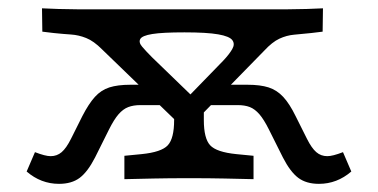

<svg xmlns="http://www.w3.org/2000/svg" viewBox="-20 -433 913 464"><path d="M422.6 -124.2 226.6 -313.7Q206.5 -333.9 188.3 -341.1Q170.2 -348.4 151.6 -349.6Q133.1 -350.8 109.7 -353.2L82.3 -356.5L81.5 -412.9Q96 -412.1 121.4 -411.3Q146.8 -410.5 166.9 -410.5H173.4H669.4H675Q696 -410.5 721 -411.3Q746 -412.1 760.5 -412.9L759.7 -356.5L732.3 -353.2Q709.7 -350.8 691.1 -349.2Q672.6 -347.6 655.2 -339.5Q637.9 -331.5 618.5 -310.5L436.3 -124.2ZM122.6 11.3Q79 11.3 44.4 -18.5L64.5 -65.3Q89.5 -55.6 102.4 -55.6Q117.7 -55.6 129 -65.3Q140.3 -75 151.6 -97.6L179 -152.4Q194.4 -182.3 209.3 -198.8Q224.2 -215.3 244.4 -221.8Q264.5 -228.2 295.2 -228.2H335.5L383.1 -179H319.4Q302.4 -179 289.9 -174.2Q277.4 -169.4 266.5 -156.9Q255.6 -144.4 243.5 -120.2L209.7 -52.4Q191.9 -17.7 172.6 -3.2Q153.2 11.3 122.6 11.3ZM437.1 -2.4Q387.9 -2.4 351.6 -1.6Q315.3 -0.8 280.6 0V-56.5L321.8 -60.5Q370.2 -65.3 385.5 -81.9Q400.8 -98.4 400.8 -142.7V-173.4L431.5 -146L472.6 -180.6V-142.7Q472.6 -98.4 487.9 -81.9Q503.2 -65.3 551.6 -60.5L592.7 -56.5V0Q558.1 -0.8 522.2 -1.6Q486.3 -2.4 436.3 -2.4H437.1ZM750.8 11.3Q720.2 11.3 700.8 -3.2Q681.5 -17.7 663.7 -52.4L629.8 -120.2Q617.7 -144.4 606.9 -156.9Q596 -169.4 583.9 -174.2Q571.8 -179 554 -179H474.2L521.8 -228.2H578.2Q608.9 -228.2 629 -221.8Q649.2 -215.3 664.5 -198.8Q679.8 -182.3 694.4 -152.4L721.8 -97.6Q733.1 -75 744.4 -65.3Q755.6 -55.6 771 -55.6Q783.9 -55.6 808.9 -65.3L829 -18.5Q794.4 11.3 750.8 11.3ZM409.7 -173.4 519.4 -286.3Q533.9 -301.6 541.1 -314.1Q548.4 -326.6 541.5 -335.9Q534.7 -345.2 507.3 -350Q479.8 -354.8 425.8 -354.8Q372.6 -354.8 348 -350.8Q323.4 -346.8 319 -338.7Q314.5 -330.6 323.8 -319.8Q333.1 -308.9 347.6 -294.4L466.1 -179.8Z"/></svg>

Font: Playfair 5pt SemiExpanded Light
Style: Regular
Weight: 300
Width: 6
Designer: Claus Eggers Sørensen
Foundry: Claus Eggers Sørensen
Version: Version 2.203